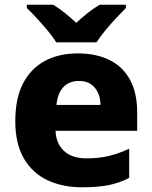

<svg xmlns="http://www.w3.org/2000/svg" viewBox="-20 -786 647 816"><path d="M329 10Q246 10 182 -20Q118 -50 81.5 -112.5Q45 -175 45 -271Q45 -369 78.5 -432.5Q112 -496 171.5 -527.5Q231 -559 310 -559Q389 -559 445.5 -531Q502 -503 532.5 -447Q563 -391 563 -309V-230H216Q218 -177 251.5 -145Q285 -113 348 -113Q400 -113 442 -123Q484 -133 529 -154V-30Q489 -9 443 0.5Q397 10 329 10ZM220 -340H407Q407 -383 383.5 -412.5Q360 -442 315 -442Q275 -442 250 -416.5Q225 -391 220 -340ZM219 -606Q205 -629 182.5 -656Q160 -683 136.5 -708.5Q113 -734 94 -752V-766H206Q232 -750 255 -731.5Q278 -713 304 -689Q330 -713 354 -732Q378 -751 404 -766H515V-752Q498 -735 474 -709.5Q450 -684 427.5 -656.5Q405 -629 390 -606Z"/></svg>

Font: Noto Sans Symbols ExtraBold
Style: Regular
Weight: 800
Version: Version 2.002